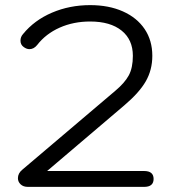

<svg xmlns="http://www.w3.org/2000/svg" viewBox="-20 -730 669 750"><path d="M50 -34Q50 -53 67 -67L430 -375Q467 -406 483 -435.5Q499 -465 499 -512Q499 -575 455 -610.5Q411 -646 332 -646Q267 -646 213 -622Q159 -598 125 -554Q112 -538 95 -538Q84 -538 73 -546Q60 -555 60 -571Q60 -586 70 -597Q114 -651 183 -680.5Q252 -710 332 -710Q405 -710 460 -685.5Q515 -661 545 -616.5Q575 -572 575 -512Q575 -457 549.5 -412.5Q524 -368 465 -318L164 -62H543Q580 -62 580 -31Q580 0 543 0H89Q71 0 60.5 -10Q50 -20 50 -34Z"/></svg>

Font: Kodchasan
Style: Regular
Weight: 400
Version: Version 1.000; ttfautohint (v1.6)